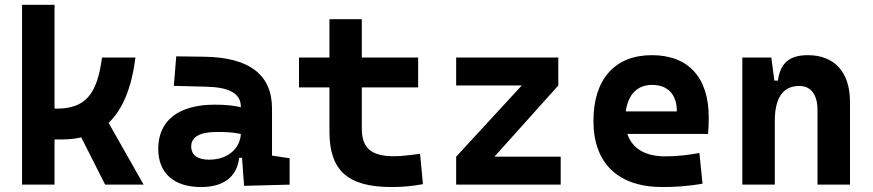

<svg xmlns="http://www.w3.org/2000/svg" viewBox="-20 -752 3556 782"><path d="M69.8 0H202.1V-184.1H234.4C261.7 -184.1 287.6 -187 311 -192.4L408.2 0H564.9L422.4 -251.5C480 -306.6 516.1 -395 531.7 -517.6H395.5C375.5 -365.2 326.2 -309.6 210 -309.6H202.1V-732.4H69.8Z M974.1 4.9 1159.7 0V-107.4L1087.9 -118.2V-309.6C1087.9 -446.3 998 -518.6 810.5 -521L697.8 -522.5L688 -402.3L820.3 -398.9C913.6 -396.5 960.9 -372.1 960.9 -316.9V-315.4C929.7 -322.3 897.9 -325.7 855 -325.7C708 -325.7 624.5 -261.7 624.5 -146C624.5 -46.4 688.5 9.8 798.8 9.8C888.7 9.8 944.8 -29.8 954.1 -109.4H965.8ZM960.9 -206.5C959 -154.8 915.5 -101.6 831.5 -101.6C784.2 -101.6 758.8 -120.6 758.8 -155.8C758.8 -194.3 794.4 -214.4 861.3 -214.4C895.5 -214.4 923.3 -214.4 960.9 -206.5Z M1574.7 9.8C1621.1 9.8 1659.7 5.9 1702.6 -2L1690.9 -125.5C1647 -119.6 1614.3 -115.7 1584.5 -115.7C1491.2 -115.7 1453.6 -149.4 1453.6 -228.5V-396H1683.1V-517.6H1453.6V-673.8H1321.8V-517.6H1197.8V-396H1321.8V-215.8C1321.8 -58.1 1396 9.8 1574.7 9.8Z M1837.9 0H2263.7V-113.8H1993.7L2253.9 -403.8V-517.6H1837.9V-403.8H2105L1837.9 -113.8Z M2677.7 9.8C2719.7 9.8 2774.9 7.8 2841.3 -3.9L2828.6 -128.9C2781.2 -120.1 2736.3 -115.2 2689.5 -115.2C2608.4 -115.2 2555.2 -146.5 2535.2 -206.5H2863.8C2865.7 -227.5 2866.7 -249 2866.7 -273.4C2866.7 -438.5 2782.2 -527.3 2634.8 -527.3C2483.9 -527.3 2397 -428.7 2397 -259.8C2397 -85.9 2498.5 9.8 2677.7 9.8ZM2528.8 -298.3C2538.1 -367.7 2576.2 -406.2 2635.7 -406.2C2699.2 -406.2 2736.8 -368.2 2736.8 -298.3Z M3309.6 0H3441.9V-336.9C3441.9 -458 3379.4 -527.3 3270 -527.3C3192.9 -527.3 3158.2 -493.2 3148.4 -423.8H3133.8L3121.6 -517.6H3003.4V0H3135.7V-258.3C3135.7 -354.5 3169.4 -401.9 3235.4 -401.9C3282.7 -401.9 3309.6 -366.7 3309.6 -304.2Z"/></svg>

Font: CaskaydiaCove Nerd Font
Style: Bold
Weight: 700
Designer: Aaron Bell
Foundry: Saja Typeworks
Version: Version 2111.1;Nerd Fonts 2.3.0